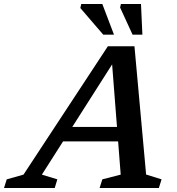

<svg xmlns="http://www.w3.org/2000/svg" viewBox="-84 -936 882 956"><path d="M197 -232 220.5 -304H558.5L534.5 -232ZM643.5 -67 720.5 -43 707 0H412L425.5 -43L517 -66.5L472 -644.5L493.5 -645.5L124.5 -66.5L201.5 -43L188.5 0H-64L-50.5 -43L33 -66.5L453 -705.5H585.5ZM483.5 -763.5H430L316 -896L320.5 -916H425.5ZM625 -763.5H576L514 -898.5L518 -916H618Z"/></svg>

Font: Newsreader 9pt Medium
Style: Italic
Weight: 500
Italic angle: -17°
Designer: Hugues Gentile
Foundry: Production Type
Version: Version 1.003